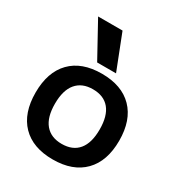

<svg xmlns="http://www.w3.org/2000/svg" viewBox="-187 -914 975 1048"><g transform="rotate(30 300.5 -390.0)"><path d="M300 10Q174 10 105.5 -60.5Q37 -131 37 -260Q37 -389 105.5 -459.5Q174 -530 300 -530Q426 -530 495 -459.5Q564 -389 564 -260Q564 -131 495 -60.5Q426 10 300 10ZM300 -88Q369 -88 405 -131.5Q441 -175 441 -260Q441 -345 405 -388.5Q369 -432 300 -432Q232 -432 195.5 -388.5Q159 -345 159 -260Q159 -175 195.5 -131.5Q232 -88 300 -88ZM246 -570 125 -790H279L365 -570Z"/></g></svg>

Font: M PLUS 1 SemiBold
Style: Regular
Weight: 600
Designer: Coji Morishita
Foundry: UNDERFOREST DESIGN
Version: Version 1.001